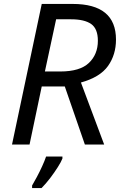

<svg xmlns="http://www.w3.org/2000/svg" viewBox="-20 -734 613 975"><path d="M41 0 192 -714H349Q569 -714 569 -533Q569 -456 528.5 -399Q488 -342 391 -315L509 0H411L309 -295H192L130 0ZM286 -371Q386 -371 431.5 -414.5Q477 -458 477 -527Q477 -588 443 -612Q409 -636 341 -636H265L208 -371ZM143 208Q153 191 167 165Q181 139 194 110.5Q207 82 214 61H297V71Q291 87 274 114Q257 141 235 170Q213 199 191 221H143Z"/></svg>

Font: Noto Sans
Style: Italic
Weight: 400
Italic angle: -12°
Designer: Monotype Design Team
Foundry: Monotype Imaging Inc.
Version: Version 2.013; ttfautohint (v1.8.4.7-5d5b)